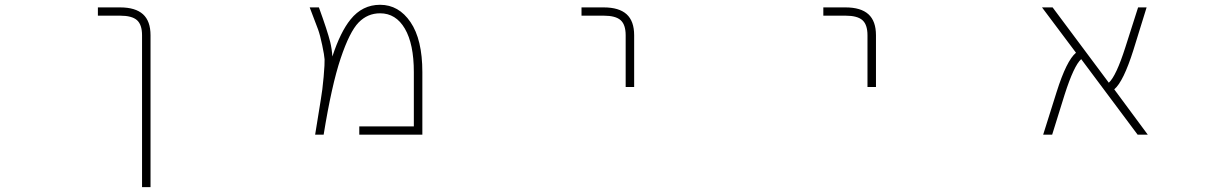

<svg xmlns="http://www.w3.org/2000/svg" viewBox="-20 -555 5040 794"><path d="M476.6 -490.2H384.8V-524.4H476.6Q540 -524.4 571.3 -496.1Q602.5 -467.8 602.5 -409.2V218.8H567.4V-409.2Q567.4 -453.1 546.4 -471.7Q525.4 -490.2 476.6 -490.2Z M1354.5 -321.3Q1387.7 -422.9 1429.7 -474.6Q1478.5 -535.2 1551.8 -535.2Q1628.9 -535.2 1677.7 -463.4Q1726.6 -391.6 1726.6 -256.8V2H1465.8V-32.2H1691.4V-256.8Q1691.4 -373 1654.3 -436.5Q1617.2 -500 1551.8 -500Q1500 -500 1462.9 -461.9Q1425.8 -423.8 1388.7 -313.5Q1351.6 -203.1 1318.4 2H1283.2Q1299.8 -103.5 1306.6 -142.6Q1313.5 -181.6 1318.4 -237.3Q1323.2 -293 1322.3 -309.6Q1321.3 -326.2 1312.5 -368.2Q1303.7 -410.2 1295.4 -433.1Q1287.1 -456.1 1260.7 -524.4H1298.8Q1334 -427.7 1345.7 -380.9Q1352.5 -352.5 1354.5 -321.3Z M2476.6 -490.2H2384.8V-524.4H2476.6Q2540 -524.4 2571.3 -496.1Q2602.5 -467.8 2602.5 -409.2V-195.3H2567.4V-409.2Q2567.4 -453.1 2546.4 -471.7Q2525.4 -490.2 2476.6 -490.2Z M3476.6 -490.2H3384.8V-524.4H3476.6Q3540 -524.4 3571.3 -496.1Q3602.5 -467.8 3602.5 -409.2V-195.3H3567.4V-409.2Q3567.4 -453.1 3546.4 -471.7Q3525.4 -490.2 3476.6 -490.2Z M4726.6 2H4684.6L4451.2 -310.5Q4420.9 -283.2 4382.8 -164.1L4331.1 2H4293.9L4349.6 -174.8Q4390.6 -304.7 4429.7 -336.9L4289.1 -524.4H4333L4565.4 -212.9Q4595.7 -240.2 4633.8 -359.4L4686.5 -524.4H4721.7L4667 -347.7Q4626 -217.8 4587.9 -185.5Z"/></svg>

Font: GenEi Gothic M ExtraLight
Style: Regular
Weight: 200
Designer: o_tamon (Modified); [Source Han Sans]
Ryoko NISHIZUKA  (kana & ideographs); Paul D. Hunt (Latin, Greek & Cyrillic); Wenl
Version: Version 1.1a;Original Version 1.004